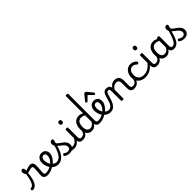

<svg xmlns="http://www.w3.org/2000/svg" viewBox="338 -3110 5093 5093"><g transform="rotate(-45 2884.5 -563.5)"><path d="M-55 17Q-74 17 -83.5 5.5Q-93 -6 -93.5 -20.5Q-94 -35 -85 -46.5Q-76 -58 -57 -58Q-26 -58 0 -82Q26 -106 47 -153.5Q68 -201 84 -271Q100 -341 110 -433L170 -424Q161 -312 142.5 -229Q124 -146 96 -91.5Q68 -37 30.5 -10Q-7 17 -55 17ZM491 17Q468 17 445 10.5Q422 4 402.5 -9.5Q383 -23 371.5 -45.5Q360 -68 360 -100Q360 -125 362.5 -159Q365 -193 367.5 -230.5Q370 -268 372.5 -302Q375 -336 375 -361Q375 -400 365.5 -414.5Q356 -429 330 -429Q302 -429 266 -419Q230 -409 196 -399.5Q162 -390 141 -390Q123 -390 106.5 -409.5Q90 -429 79 -457.5Q68 -486 68 -513Q68 -531 74.5 -545Q81 -559 93.5 -567Q106 -575 124 -575Q155 -575 166.5 -555Q178 -535 178 -510Q178 -499 176 -488Q174 -477 171 -469Q181 -469 199.5 -475.5Q218 -482 242 -491Q266 -500 293.5 -506.5Q321 -513 348 -513Q388 -513 413 -498Q438 -483 449.5 -451.5Q461 -420 461 -369Q461 -346 458.5 -310.5Q456 -275 453.5 -237Q451 -199 448.5 -166Q446 -133 446 -115Q446 -84 463 -71Q480 -58 510 -58Q524 -58 531 -46.5Q538 -35 536.5 -20.5Q535 -6 524 5.5Q513 17 491 17Z M493 17Q474 17 467.5 5.5Q461 -6 465 -20.5Q469 -35 481 -46.5Q493 -58 512 -58Q568 -58 619.5 -77Q671 -96 708 -124Q722 -133 732 -128Q742 -123 747 -110.5Q752 -98 750.5 -84.5Q749 -71 738 -64Q706 -41 664.5 -22.5Q623 -4 579 6.5Q535 17 493 17Z M712 -121Q734 -136 753.5 -153.5Q773 -171 789 -189Q811 -214 826.5 -239.5Q842 -265 850 -292.5Q858 -320 858 -349Q858 -401 838 -420.5Q818 -440 784 -440Q770 -440 763.5 -452Q757 -464 757.5 -479.5Q758 -495 765.5 -507Q773 -519 787 -519Q844 -519 879.5 -496Q915 -473 931 -435.5Q947 -398 947 -355Q947 -321 934.5 -285Q922 -249 900 -214.5Q878 -180 849 -148Q828 -124 804 -103Q780 -82 754 -64Z M895 17Q851 17 809.5 0Q768 -17 733 -48Q698 -79 671.5 -121.5Q645 -164 630 -214.5Q615 -265 615 -321Q615 -355 623 -385.5Q631 -416 646.5 -440.5Q662 -465 683.5 -482.5Q705 -500 731 -509.5Q757 -519 787 -519Q796 -519 800.5 -507Q805 -495 804 -479.5Q803 -464 797.5 -452Q792 -440 783 -440Q764 -440 749.5 -431.5Q735 -423 724.5 -407.5Q714 -392 708.5 -369.5Q703 -347 703 -319Q703 -262 721.5 -215Q740 -168 770.5 -133Q801 -98 837 -79Q873 -60 908 -60Q956 -60 997.5 -86Q1039 -112 1074 -164.5Q1109 -217 1137.5 -295.5Q1166 -374 1188 -478Q1190 -487 1205 -487.5Q1220 -488 1234 -481Q1248 -474 1245 -459Q1223 -341 1189.5 -251.5Q1156 -162 1111.5 -102.5Q1067 -43 1013 -13Q959 17 895 17Z M1486 17Q1462 17 1437.5 11.5Q1413 6 1389.5 3.5Q1366 1 1341 12L1362 -16Q1397 -34 1421.5 -43Q1446 -52 1465.5 -55Q1485 -58 1505 -58Q1514 -58 1516 -46.5Q1518 -35 1514 -20.5Q1510 -6 1502.5 5.5Q1495 17 1486 17ZM1317 19Q1271 19 1231 5Q1191 -9 1163 -36Q1156 -44 1156.5 -56Q1157 -68 1171 -81Q1182 -92 1191 -94.5Q1200 -97 1211 -89Q1237 -70 1261.5 -60Q1286 -50 1323 -50Q1363 -50 1386.5 -73.5Q1410 -97 1410 -135Q1410 -171 1391.5 -200Q1373 -229 1343.5 -254.5Q1314 -280 1281 -304.5Q1248 -329 1218.5 -356Q1189 -383 1170.5 -415.5Q1152 -448 1152 -488Q1152 -526 1172 -550.5Q1192 -575 1223 -575Q1244 -575 1256 -564.5Q1268 -554 1268 -535Q1268 -519 1262.5 -497.5Q1257 -476 1246 -450Q1246 -428 1264 -408.5Q1282 -389 1310.5 -369.5Q1339 -350 1370.5 -328Q1402 -306 1430.5 -278.5Q1459 -251 1477 -215.5Q1495 -180 1495 -133Q1495 -66 1446.5 -23.5Q1398 19 1317 19Z M1487 17Q1473 17 1466.5 5.5Q1460 -6 1461.5 -20.5Q1463 -35 1474 -46.5Q1485 -58 1506 -58Q1539 -58 1567 -69Q1595 -80 1618 -100Q1641 -120 1658.5 -147Q1676 -174 1688 -205Q1694 -220 1705.5 -218.5Q1717 -217 1725.5 -207Q1734 -197 1731 -186Q1716 -138 1692.5 -100.5Q1669 -63 1638.5 -36.5Q1608 -10 1570 3.5Q1532 17 1487 17Z M1812 17Q1778 17 1753 7.5Q1728 -2 1712 -21.5Q1696 -41 1688.5 -70.5Q1681 -100 1681 -140V-489Q1681 -502 1691.5 -508.5Q1702 -515 1723 -515Q1745 -515 1756 -508.5Q1767 -502 1767 -489V-140Q1767 -95 1780.5 -76.5Q1794 -58 1831 -58Q1845 -58 1852 -46.5Q1859 -35 1857.5 -20.5Q1856 -6 1845 5.5Q1834 17 1812 17ZM1725 -669Q1697 -669 1682.5 -684.5Q1668 -700 1668 -731Q1668 -763 1682.5 -779Q1697 -795 1725 -795Q1752 -795 1766 -779Q1780 -763 1780 -731Q1781 -700 1766.5 -684.5Q1752 -669 1725 -669Z M1812 17Q1798 17 1791.5 5.5Q1785 -6 1786.5 -20.5Q1788 -35 1799 -46.5Q1810 -58 1831 -58Q1861 -58 1884.5 -66Q1908 -74 1925 -90Q1942 -106 1952.5 -130Q1963 -154 1967 -186Q1969 -201 1982 -205.5Q1995 -210 2007.5 -205.5Q2020 -201 2018 -186Q2014 -133 1997 -94.5Q1980 -56 1953 -31.5Q1926 -7 1890.5 5Q1855 17 1812 17Z M2157 17Q2100 17 2056 -10.5Q2012 -38 1987 -94Q1962 -150 1962 -235Q1962 -287 1972 -331Q1982 -375 2001 -410Q2020 -445 2047.5 -469Q2075 -493 2111 -506Q2147 -519 2190 -519Q2220 -519 2253.5 -509.5Q2287 -500 2317 -484V-1120Q2317 -1133 2328 -1139.5Q2339 -1146 2361 -1146Q2383 -1146 2393 -1139.5Q2403 -1133 2403 -1120V-135Q2403 -90 2417.5 -74Q2432 -58 2472 -58Q2484 -58 2490 -46.5Q2496 -35 2494.5 -20.5Q2493 -6 2483 5.5Q2473 17 2453 17Q2425 17 2402.5 11.5Q2380 6 2364 -6Q2348 -18 2337.5 -35.5Q2327 -53 2323 -77L2322 -83Q2299 -43 2271 -21Q2243 1 2214 9Q2185 17 2157 17ZM2170 -63Q2199 -63 2225 -73.5Q2251 -84 2274.5 -106.5Q2298 -129 2317 -166V-404Q2286 -424 2256.5 -432Q2227 -440 2195 -440Q2169 -440 2146.5 -432Q2124 -424 2106.5 -408Q2089 -392 2076.5 -368Q2064 -344 2057.5 -312Q2051 -280 2051 -239Q2051 -184 2064 -144.5Q2077 -105 2103.5 -84Q2130 -63 2170 -63Z M2453 17Q2434 17 2427.5 5.5Q2421 -6 2425 -20.5Q2429 -35 2441 -46.5Q2453 -58 2472 -58Q2528 -58 2579.5 -77Q2631 -96 2668 -124Q2682 -133 2692 -128Q2702 -123 2707 -110.5Q2712 -98 2710.5 -84.5Q2709 -71 2698 -64Q2666 -41 2624.5 -22.5Q2583 -4 2539 6.5Q2495 17 2453 17Z M2672 -121Q2694 -136 2713.5 -153.5Q2733 -171 2749 -189Q2771 -214 2786.5 -239.5Q2802 -265 2810 -292.5Q2818 -320 2818 -349Q2818 -401 2798 -420.5Q2778 -440 2744 -440Q2730 -440 2723.5 -452Q2717 -464 2717.5 -479.5Q2718 -495 2725.5 -507Q2733 -519 2747 -519Q2804 -519 2839.5 -496Q2875 -473 2891 -435.5Q2907 -398 2907 -355Q2907 -321 2894.5 -285Q2882 -249 2860 -214.5Q2838 -180 2809 -148Q2788 -124 2764 -103Q2740 -82 2714 -64Z M2860 17Q2814 17 2771.5 0Q2729 -17 2693.5 -48Q2658 -79 2631.5 -121.5Q2605 -164 2590.5 -214.5Q2576 -265 2576 -321Q2576 -364 2588.5 -400.5Q2601 -437 2624 -463.5Q2647 -490 2678.5 -504.5Q2710 -519 2747 -519Q2761 -519 2767.5 -507Q2774 -495 2773.5 -479.5Q2773 -464 2765 -452Q2757 -440 2743 -440Q2730 -440 2718 -435Q2706 -430 2696 -420.5Q2686 -411 2679.5 -397Q2673 -383 2669 -364.5Q2665 -346 2665 -323Q2665 -266 2682 -218Q2699 -170 2727.5 -134.5Q2756 -99 2791 -79.5Q2826 -60 2862 -60Q2903 -60 2932 -78Q2961 -96 2981.5 -128.5Q3002 -161 3017.5 -205.5Q3033 -250 3047 -304Q3062 -358 3076.5 -398Q3091 -438 3109 -464Q3127 -490 3152 -502.5Q3177 -515 3213 -515Q3227 -515 3233.5 -503.5Q3240 -492 3239.5 -477.5Q3239 -463 3231.5 -451.5Q3224 -440 3210 -440Q3196 -440 3184.5 -433Q3173 -426 3163 -411Q3153 -396 3144 -371Q3135 -346 3126 -310Q3111 -252 3090.5 -194Q3070 -136 3039 -88Q3008 -40 2964.5 -11.5Q2921 17 2860 17Z M2602 -610Q2592 -610 2579.5 -622Q2567 -634 2567 -644Q2567 -647 2568 -650Q2569 -653 2573 -660L2700 -819Q2706 -826 2715.5 -832.5Q2725 -839 2744 -839Q2763 -839 2772 -832.5Q2781 -826 2787 -819L2915 -660Q2920 -653 2921 -650Q2922 -647 2922 -644Q2922 -634 2909 -622Q2896 -610 2887 -610Q2880 -610 2874 -613.5Q2868 -617 2862 -623L2744 -739L2627 -623Q2620 -617 2614 -613.5Q2608 -610 2602 -610Z M3743 17Q3709 17 3684 7.5Q3659 -2 3643 -21.5Q3627 -41 3619.5 -70.5Q3612 -100 3612 -140V-326Q3612 -361 3601.5 -386.5Q3591 -412 3569 -425.5Q3547 -439 3510 -439Q3489 -439 3466.5 -433Q3444 -427 3423.5 -413.5Q3403 -400 3384.5 -378Q3366 -356 3352 -324V-11Q3352 2 3341 8.5Q3330 15 3308 15Q3287 15 3276.5 8.5Q3266 2 3266 -11V-369Q3266 -411 3254 -425.5Q3242 -440 3211 -440Q3196 -440 3189 -451.5Q3182 -463 3182 -477.5Q3182 -492 3190 -503.5Q3198 -515 3213 -515Q3240 -515 3261.5 -509.5Q3283 -504 3299.5 -492.5Q3316 -481 3327 -463.5Q3338 -446 3344 -422L3346 -414Q3360 -438 3379 -457Q3398 -476 3420.5 -490Q3443 -504 3468.5 -511.5Q3494 -519 3522 -519Q3574 -519 3613.5 -500Q3653 -481 3675.5 -440.5Q3698 -400 3698 -334V-140Q3698 -95 3711.5 -76.5Q3725 -58 3762 -58Q3776 -58 3783 -46.5Q3790 -35 3788.5 -20.5Q3787 -6 3776 5.5Q3765 17 3743 17Z M3743 17Q3729 17 3722.5 5.5Q3716 -6 3717.5 -20.5Q3719 -35 3730 -46.5Q3741 -58 3762 -58Q3792 -58 3815.5 -66Q3839 -74 3856 -90Q3873 -106 3883.5 -130Q3894 -154 3898 -186Q3900 -201 3913 -205.5Q3926 -210 3938.5 -205.5Q3951 -201 3949 -186Q3945 -133 3928 -94.5Q3911 -56 3884 -31.5Q3857 -7 3821.5 5Q3786 17 3743 17Z M4174 17Q4045 17 3969 -53Q3893 -123 3893 -250Q3893 -309 3910.5 -358Q3928 -407 3959 -443Q3990 -479 4032.5 -499Q4075 -519 4126 -519Q4172 -519 4220 -499Q4268 -479 4304 -435Q4315 -421 4312 -411.5Q4309 -402 4298 -390Q4285 -377 4274 -374Q4263 -371 4251 -381Q4223 -404 4196.5 -421.5Q4170 -439 4126 -439Q4093 -439 4066 -426Q4039 -413 4020.5 -388Q4002 -363 3992 -328.5Q3982 -294 3982 -250Q3982 -190 4005.5 -147Q4029 -104 4072.5 -81Q4116 -58 4174 -58Q4188 -58 4195.5 -46.5Q4203 -35 4203 -20.5Q4203 -6 4196 5.5Q4189 17 4174 17Z M4172 17Q4153 17 4144 5.5Q4135 -6 4135 -20.5Q4135 -35 4144.5 -46.5Q4154 -58 4173 -58Q4230 -58 4282 -74.5Q4334 -91 4383 -129Q4432 -167 4479 -230Q4485 -237 4497 -232Q4509 -227 4517.5 -216.5Q4526 -206 4519 -196Q4476 -126 4421 -78.5Q4366 -31 4302.5 -7Q4239 17 4172 17Z M4603 17Q4569 17 4544 7.5Q4519 -2 4503 -21.5Q4487 -41 4479.5 -70.5Q4472 -100 4472 -140V-489Q4472 -502 4482.5 -508.5Q4493 -515 4514 -515Q4536 -515 4547 -508.5Q4558 -502 4558 -489V-140Q4558 -95 4571.5 -76.5Q4585 -58 4622 -58Q4636 -58 4643 -46.5Q4650 -35 4648.5 -20.5Q4647 -6 4636 5.5Q4625 17 4603 17ZM4516 -669Q4488 -669 4473.5 -684.5Q4459 -700 4459 -731Q4459 -763 4473.5 -779Q4488 -795 4516 -795Q4543 -795 4557 -779Q4571 -763 4571 -731Q4572 -700 4557.5 -684.5Q4543 -669 4516 -669Z M4603 17Q4589 17 4582.5 5.5Q4576 -6 4577.5 -20.5Q4579 -35 4590 -46.5Q4601 -58 4622 -58Q4652 -58 4675.5 -66Q4699 -74 4716 -90Q4733 -106 4743.5 -130Q4754 -154 4758 -186Q4760 -201 4773 -205.5Q4786 -210 4798.5 -205.5Q4811 -201 4809 -186Q4805 -133 4788 -94.5Q4771 -56 4744 -31.5Q4717 -7 4681.5 5Q4646 17 4603 17Z M4948 17Q4891 17 4847 -10.5Q4803 -38 4778 -94Q4753 -150 4753 -235Q4753 -287 4763 -331Q4773 -375 4791.5 -410Q4810 -445 4837.5 -469Q4865 -493 4900 -506Q4935 -519 4977 -519Q5018 -519 5061 -503Q5104 -487 5138 -461V-386Q5098 -418 5061.5 -429Q5025 -440 4986 -440Q4960 -440 4937.5 -432Q4915 -424 4897.5 -408Q4880 -392 4867.5 -368Q4855 -344 4848.5 -312Q4842 -280 4842 -239Q4842 -184 4855 -144.5Q4868 -105 4894.5 -84Q4921 -63 4961 -63Q4997 -63 5028.5 -79.5Q5060 -96 5086.5 -132.5Q5113 -169 5132 -229L5148 -168Q5125 -91 5091.5 -51Q5058 -11 5020.5 3Q4983 17 4948 17ZM5238 17Q5204 17 5179 7.5Q5154 -2 5138 -21.5Q5122 -41 5114.5 -70.5Q5107 -100 5107 -140V-486Q5107 -501 5118 -508Q5129 -515 5151 -515Q5172 -515 5182.5 -508.5Q5193 -502 5193 -488V-140Q5193 -95 5206.5 -76.5Q5220 -58 5257 -58Q5266 -58 5270.5 -46.5Q5275 -35 5273.5 -20.5Q5272 -6 5263.5 5.5Q5255 17 5238 17Z M5238 17Q5219 17 5212.5 5.5Q5206 -6 5210 -20.5Q5214 -35 5226 -46.5Q5238 -58 5257 -58Q5290 -58 5320 -85.5Q5350 -113 5377.5 -166.5Q5405 -220 5432 -299.5Q5459 -379 5487 -483Q5492 -498 5506.5 -499.5Q5521 -501 5533.5 -493Q5546 -485 5542 -469Q5512 -338 5482.5 -245.5Q5453 -153 5419 -95Q5385 -37 5341 -10Q5297 17 5238 17Z M5618 19Q5572 19 5532 5Q5492 -9 5464 -36Q5457 -44 5457.5 -56Q5458 -68 5472 -81Q5483 -92 5492 -94.5Q5501 -97 5512 -89Q5538 -70 5562.5 -60Q5587 -50 5624 -50Q5664 -50 5687.5 -73.5Q5711 -97 5711 -135Q5711 -171 5692.5 -200Q5674 -229 5644.5 -254.5Q5615 -280 5582 -304.5Q5549 -329 5519.5 -356Q5490 -383 5471.5 -415.5Q5453 -448 5453 -488Q5453 -526 5473 -550.5Q5493 -575 5524 -575Q5545 -575 5557 -564.5Q5569 -554 5569 -535Q5569 -519 5563.5 -497.5Q5558 -476 5547 -450Q5547 -428 5565 -408.5Q5583 -389 5611.5 -369.5Q5640 -350 5671.5 -328Q5703 -306 5731.5 -278.5Q5760 -251 5778 -215.5Q5796 -180 5796 -133Q5796 -66 5747.5 -23.5Q5699 19 5618 19Z"/></g></svg>

Font: Playwrite BR
Style: Regular
Weight: 400
Designer: Veronika Burian, José Scaglione
Foundry: TypeTogether
Version: Version 1.002